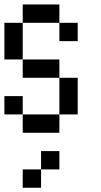

<svg xmlns="http://www.w3.org/2000/svg" viewBox="-20 -687 457 873"><path d="M0 -166.7V-250H83.3V-166.7ZM0 -416.7V-583.3H83.3V-416.7ZM166.7 83.3V0H250V83.3ZM166.7 166.7H83.3V83.3H166.7ZM333.3 -166.7H250V-333.3H333.3ZM333.3 -583.3V-500H250V-583.3ZM83.3 -166.7H250V-83.3H83.3ZM83.3 -416.7H250V-333.3H83.3ZM83.3 -583.3V-666.7H250V-583.3Z"/></svg>

Font: Galmuri11 Condensed
Style: Regular
Weight: 400
Width: 3
Designer: Lee Minseo (quiple)
Version: Version 2.399;hotconv 1.1.1;makeotfexe 2.6.0 DEVELOPMENT